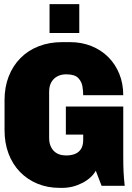

<svg xmlns="http://www.w3.org/2000/svg" viewBox="-20 -900 640 930"><path d="M269 10Q211 10 162 -10Q113 -30 77 -67Q41 -104 21.5 -155.5Q2 -207 2 -270V-415Q2 -478 22 -529.5Q42 -581 79 -618.5Q116 -656 167.5 -676Q219 -696 282 -696H318Q375 -696 422.5 -677Q470 -658 504.5 -623.5Q539 -589 558 -542Q577 -495 577 -439H383Q383 -457 379.5 -480.5Q376 -504 359 -522Q342 -540 300 -540Q276 -540 257.5 -530Q239 -520 228.5 -501.5Q218 -483 218 -455V-232Q218 -211 224 -195.5Q230 -180 240.5 -169Q251 -158 266.5 -152.5Q282 -147 300 -147Q325 -147 343.5 -154.5Q362 -162 372.5 -178.5Q383 -195 383 -222V-248H299V-384H577V-144Q577 -98 578.5 -68Q580 -38 584 0H472L444 -73Q424 -37 378 -13.5Q332 10 282 10ZM220 -740V-880H364V-740Z"/></svg>

Font: Chivo Mono Medium Black
Style: Regular
Weight: 900
Monospace: yes
Version: Version 1.008